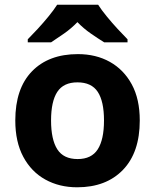

<svg xmlns="http://www.w3.org/2000/svg" viewBox="-20 -786 659 816"><path d="M574 -274Q574 -138 502.5 -64Q431 10 308 10Q232 10 172.5 -23Q113 -56 79 -119.5Q45 -183 45 -274Q45 -410 116 -483Q187 -556 311 -556Q388 -556 447 -523Q506 -490 540 -427.5Q574 -365 574 -274ZM197 -274Q197 -193 223.5 -151.5Q250 -110 310 -110Q369 -110 395.5 -151.5Q422 -193 422 -274Q422 -355 395.5 -395.5Q369 -436 309 -436Q250 -436 223.5 -395.5Q197 -355 197 -274ZM397 -766Q411 -744 433.5 -716.5Q456 -689 480 -663Q504 -637 522 -619V-606H423Q397 -622 366 -643.5Q335 -665 309 -692Q283 -665 253 -644Q223 -623 197 -606H98V-619Q117 -638 140.5 -663.5Q164 -689 186.5 -716.5Q209 -744 223 -766Z"/></svg>

Font: Noto Sans Ol Chiki
Style: Bold
Weight: 700
Designer: Monotype Design Team, Lewis McGuffie
Foundry: Monotype Imaging Inc.
Version: Version 2.003; ttfautohint (v1.8.4.7-5d5b)